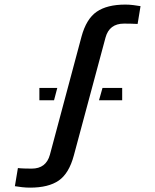

<svg xmlns="http://www.w3.org/2000/svg" viewBox="-20 -830 694 858"><path d="M114.5 8.5Q96.5 8.5 78.8 6.5Q61 4.5 46.5 2L60 -79Q72 -77.5 90.8 -77Q109.5 -76.5 121.5 -76.5Q186 -76.5 203 -138.5L344 -665.5Q365.5 -745.5 412 -777.5Q458.5 -809.5 540 -809.5Q558.5 -809.5 576 -807.2Q593.5 -805 608 -802.5L595 -723Q582.5 -724 564 -724.2Q545.5 -724.5 534 -724.5Q468.5 -724.5 451.5 -662L310 -135.5Q288.5 -55 242.5 -23.2Q196.5 8.5 114.5 8.5ZM422.5 -382 438 -437H526V-382ZM156 -382V-437H236L221.5 -382Z"/></svg>

Font: Big Shoulders Stencil Display
Style: Bold
Weight: 700
Designer: Patric King
Foundry: XO Type Co
Version: Version 1.000